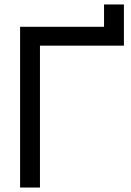

<svg xmlns="http://www.w3.org/2000/svg" viewBox="-20 -840 585 860"><path d="M70 0H159V-635.5H535V-820H446V-720H70Z"/></svg>

Font: Eudonet Medium
Style: Regular
Weight: 500
Designer: Mikhail Sharanda
Foundry: Mikhail Sharanda
Version: Version 4.503;Glyphs 3.1.2 (3151)